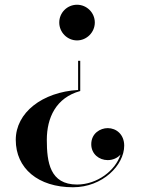

<svg xmlns="http://www.w3.org/2000/svg" viewBox="-20 -550 607 810"><path d="M380 -455C380 -496.5 346 -530 305 -530C263.5 -530 230 -496.5 230 -455C230 -414 263.5 -379.5 305 -379.5C346 -379.5 380 -414 380 -455ZM318.5 -166V-293.5H309.5V-170.5C158.5 -161.5 46.5 -75 46.5 40C46.5 160 140.5 240 288 240C413 240 504 146.5 504 64.5C504 17.5 471 -9.5 434.5 -9.5C403 -9.5 365 12.5 365 58.5C365 100 398.5 125.5 434.5 125.5C455 125.5 475.5 117 488.5 102C467 170 389.5 228.5 305 228.5C190.5 228.5 177.5 134 177.5 40C177.5 -53 216 -138 318.5 -166Z"/></svg>

Font: Bodoni* 24pt Medium
Style: Regular
Weight: 500
Version: Version 2.3